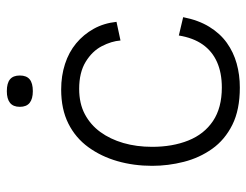

<svg xmlns="http://www.w3.org/2000/svg" viewBox="-102 -626 739 576"><g transform="rotate(-90 268.0 -337.5)"><path d="M294 12Q227 12 182 -10.5Q137 -33 110 -71Q83 -109 71 -156Q59 -203 59 -251Q59 -306 73 -355Q87 -404 115 -442.5Q143 -481 186 -502.5Q229 -524 288 -524Q329 -524 364.5 -512.5Q400 -501 426.5 -479Q453 -457 470 -426.5Q487 -396 491 -358L435 -346Q433 -373 418 -402Q403 -431 371 -450.5Q339 -470 290 -470Q246 -470 214 -453Q182 -436 160.5 -406.5Q139 -377 127.5 -337.5Q116 -298 116 -251Q116 -190 135 -142.5Q154 -95 193.5 -68.5Q233 -42 294 -42Q338 -42 370.5 -56.5Q403 -71 423 -99.5Q443 -128 450 -171L505 -158Q496 -112 476 -79.5Q456 -47 428 -27Q400 -7 366 2.5Q332 12 294 12ZM283 -609Q260 -609 248 -618.5Q236 -628 236 -648Q236 -668 248 -677.5Q260 -687 283 -687Q307 -687 318.5 -677.5Q330 -668 330 -648Q330 -628 318.5 -618.5Q307 -609 283 -609Z"/></g></svg>

Font: Bricolage Grotesque ExtraLight
Style: Regular
Weight: 250
Designer: Mathieu Triay
Foundry: Atelier Triay
Version: Version 1.000;gftools[0.9.30]